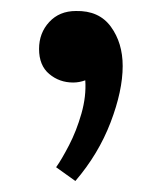

<svg xmlns="http://www.w3.org/2000/svg" viewBox="-20 -145 291 349"><path d="M117 184 82 159Q92 145 105.5 119Q119 93 128 61.5Q137 30 135 1Q124 5 113 5Q88 5 69.5 -10.5Q51 -26 51 -56Q51 -85 69.5 -105Q88 -125 118 -125Q160 -126 181.5 -96.5Q203 -67 203 -25Q203 20 181 77.5Q159 135 117 184Z"/></svg>

Font: Lora SemiBold
Style: Regular
Weight: 600
Designer: Olga Karpushina, Alexei Vanyashin (Cyrillic)
Foundry: Cyreal
Version: Version 3.011; ttfautohint (v1.8.4.7-5d5b)